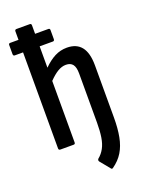

<svg xmlns="http://www.w3.org/2000/svg" viewBox="-165 -758 764 1022"><g transform="rotate(-20 217.5 -246.5)"><path d="M292 188Q285 193 280 185L235 130Q230 122 236 115Q257 98 270.5 73.5Q284 49 289.5 14Q295 -21 295 -68V-347Q295 -382 282.5 -398Q270 -414 244 -414Q221 -414 197.5 -400Q174 -386 147 -358V-10Q147 0 138 0H63Q53 0 53 -10V-554H6Q-3 -554 -3 -565V-616Q-3 -625 6 -625H53V-673Q53 -683 63 -683H138Q147 -683 147 -673V-625H222Q231 -625 231 -616V-565Q231 -554 222 -554H147V-433Q179 -465 211 -481.5Q243 -498 280 -498Q334 -498 361.5 -463.5Q389 -429 389 -358V-63Q389 -1 380 46Q371 93 350 127.5Q329 162 292 188Z"/></g></svg>

Font: Sofia Sans Condensed SemiBold
Style: Regular
Weight: 600
Designer: Botio Nikoltchev, Ani Petrova
Foundry: lettersoup
Version: Version 4.101